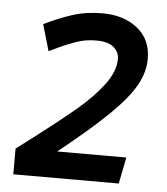

<svg xmlns="http://www.w3.org/2000/svg" viewBox="-47 -636 588 678"><g transform="rotate(5 247.5 -297.0)"><path d="M290 -593.8Q365 -593.8 413.8 -555Q462.5 -516.2 462.5 -447.5Q462.5 -400 436.2 -353.1Q410 -306.2 348.1 -245.6Q286.2 -185 172.5 -93.8H417.5L398.8 0H25V-91.2L60 -117.5Q168.8 -200 226.9 -248.8Q285 -297.5 321.2 -345.6Q357.5 -393.8 357.5 -437.5Q357.5 -462.5 337.5 -479.4Q317.5 -496.2 276.2 -496.2Q237.5 -496.2 204.4 -484.4Q171.2 -472.5 146.2 -460.6Q121.2 -448.8 111.2 -443.8L83.8 -537.5Q135 -562.5 183.1 -578.1Q231.2 -593.8 290 -593.8Z"/></g></svg>

Font: Cambay
Style: Bold Italic
Weight: 700
Italic angle: -11°
Designer: Pooja Saxena
Foundry: Pooja Saxena
Version: Version 1.006;PS 001.006;hotconv 1.0.70;makeotf.lib2.5.58329